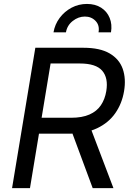

<svg xmlns="http://www.w3.org/2000/svg" viewBox="-20 -975 684 995"><path d="M42.5 0 163.1 -727.5H412.1Q498 -727.5 548.1 -698.2Q598.1 -668.9 616 -618.2Q633.8 -567.4 623 -502.9Q612.3 -438.5 577.6 -388.7Q543 -338.9 483.4 -310.5Q423.8 -282.2 338.9 -282.2H141.1L154.8 -364.7H347.7Q405.8 -364.7 443.8 -381.6Q481.9 -398.4 502.9 -429.7Q523.9 -460.9 530.8 -502.9Q542 -570.8 509.8 -608.4Q477.5 -646 393.6 -646H242.2L135.3 0ZM460.4 0 338.9 -327.6H443.4L567.9 0ZM430.7 -954.6Q473.6 -954.6 504.2 -935.1Q534.7 -915.5 548.3 -882.1Q562 -848.6 555.2 -807.6H490.7Q497.1 -843.8 475.3 -866.5Q453.6 -889.2 419.9 -889.2Q386.2 -889.2 357.2 -866.5Q328.1 -843.8 321.8 -807.6H257.3Q264.2 -848.6 289.1 -882.1Q314 -915.5 350.8 -935.1Q387.7 -954.6 430.7 -954.6Z"/></svg>

Font: Adwaita Sans
Style: Italic
Weight: 400
Italic angle: -9.39999°
Designer: Rasmus Andersson
Foundry: rsms
Version: Version 4.001;git-9221beed3